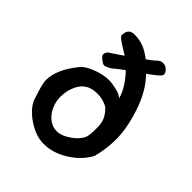

<svg xmlns="http://www.w3.org/2000/svg" viewBox="-185 -778 897 897"><g transform="rotate(45 263.5 -329.0)"><path d="M225 -557Q218 -562 197 -574.5Q176 -587 161.5 -598Q147 -609 147 -615Q147 -660 187 -660Q220 -660 247.5 -649.5Q275 -639 306 -615Q330 -631 338 -639Q354 -654 360.5 -657Q367 -660 380 -660Q392 -660 404.5 -648.5Q417 -637 417 -624Q417 -616 396 -599Q375 -582 355 -568L359 -564Q412 -509 442.5 -417.5Q473 -326 473 -253Q473 -186 456 -126Q426 -71 367.5 -34.5Q309 2 248 2Q198 2 145.5 -32Q93 -66 73 -109Q72 -112 58.5 -154Q45 -196 45 -217Q45 -287 111 -368Q128 -391 172.5 -408Q217 -425 254 -425Q274 -425 304 -418Q334 -411 347 -398Q341 -424 321.5 -455.5Q302 -487 276 -513Q234 -482 227 -475Q221 -470 208.5 -463.5Q196 -457 189 -457Q181 -457 165 -469.5Q149 -482 149 -490Q149 -498 152.5 -504Q156 -510 158 -512ZM372 -229Q372 -259 362.5 -280Q353 -301 332 -322Q330 -324 321 -328.5Q312 -333 296 -337.5Q280 -342 260 -342Q202 -342 175 -302.5Q148 -263 148 -208Q148 -179 160.5 -150Q173 -121 196.5 -102Q220 -83 250 -83Q280 -83 316.5 -108Q353 -133 366 -164Q372 -178 372 -229Z"/></g></svg>

Font: Itim
Style: Regular
Weight: 400
Designer: Suppakit Chalermlarp
Version: Version 1.002g